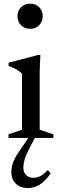

<svg xmlns="http://www.w3.org/2000/svg" viewBox="-20 -730 316 1016"><path d="M139 -577.5Q109.5 -577.5 91 -596.8Q72.5 -616 72.5 -644.5Q72.5 -672.5 91 -691.5Q109.5 -710.5 139 -710.5Q169 -710.5 187.5 -691.5Q206 -672.5 206 -644.5Q206 -616 187.5 -596.8Q169 -577.5 139 -577.5ZM135 56.5Q116.5 91.5 110 114.8Q103.5 138 103.5 156.5Q103.5 182.5 118.8 196.8Q134 211 158.5 211Q174.5 211 191.8 202.5Q209 194 233 170L248.5 187Q219 229 190 247Q161 265 127 265Q88 265 64 242.2Q40 219.5 40 180.5Q40 155.5 50 127.8Q60 100 92.5 54.5L130 0H25V-19L96.5 -43.5V-339.5Q87.5 -350.5 67.5 -362Q47.5 -373.5 25.5 -381V-398L180.5 -439H193.5L190 -351V-43.5L262.5 -19V0H164Z"/></svg>

Font: Newsreader Text Medium
Style: Regular
Weight: 500
Designer: Hugues Gentile
Foundry: Production Type
Version: Version 1.002